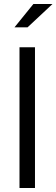

<svg xmlns="http://www.w3.org/2000/svg" viewBox="-20 -935 281 955"><path d="M52 -799H117L241 -915H146ZM77 0H154V-700H77Z"/></svg>

Font: Red Hat Display
Style: Regular
Weight: 400
Designer: Pentagram, MCKL
Foundry: Pentagram, MCKL
Version: Version 1.023